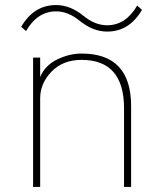

<svg xmlns="http://www.w3.org/2000/svg" viewBox="-20 -740 642 760"><path d="M64 -634Q114 -720 202 -720Q258 -720 311 -677Q356 -640 404 -640Q478 -640 523 -718L542 -701Q492 -615 404 -615Q348 -615 295 -658Q250 -695 202 -695Q128 -695 83 -617ZM111 -512H139V-435Q158 -481 206 -504.5Q254 -528 303 -528Q499 -528 499 -320V0H471V-311Q471 -503 303 -503Q229 -503 184 -456.5Q139 -410 139 -351V0H111Z"/></svg>

Font: Spartan MB
Style: Regular
Weight: 250
Designer: Matt Bailey
Foundry: Matt Bailey
Version: Version 1.000